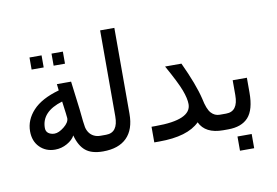

<svg xmlns="http://www.w3.org/2000/svg" viewBox="-80 -798 1500 1040"><g transform="rotate(-10 670.0 -277.5)"><path d="M433.6 -15.6H429.7Q367.2 -15.6 334 -43Q300.8 -70.3 285.2 -128.9Q273.4 -105.5 242.2 -87.9Q210.9 -70.3 175.8 -70.3Q125 -70.3 91.8 -103.5Q58.6 -136.7 58.6 -191.4Q58.6 -253.9 105.5 -304.7Q152.3 -355.5 250 -382.8L246.1 -418H324.2L343.8 -261.7Q351.6 -179.7 355.5 -162.1Q359.4 -144.5 369.1 -130.9Q378.9 -117.2 394.5 -109.4Q410.2 -101.6 429.7 -101.6H433.6ZM257.8 -320.3Q140.6 -285.2 140.6 -195.3Q140.6 -175.8 154.3 -166Q168 -156.2 187.5 -156.2Q210.9 -156.2 240.2 -179.7Q269.5 -203.1 269.5 -226.6Q269.5 -234.4 257.8 -320.3ZM308.6 -519.5H246.1V-585.9H308.6ZM191.4 -519.5H125V-585.9H191.4Z M605.5 -191.4Q605.5 -105.5 560.5 -60.5Q515.6 -15.6 429.7 -15.6V-101.6H460.9Q527.3 -101.6 527.3 -191.4V-664.1H605.5Z M1089.8 -15.6Q992.2 -15.6 960.9 -82Q894.5 -15.6 738.3 -15.6H710.9V-101.6H734.4Q929.7 -101.6 929.7 -187.5Q929.7 -218.8 912.1 -265.6Q894.5 -312.5 839.8 -410.2H929.7Q988.3 -285.2 1007.8 -203.1Q1019.5 -144.5 1039.1 -123Q1058.6 -101.6 1085.9 -101.6H1089.8Z M1265.6 -191.4Q1265.6 -97.7 1228.5 -56.6Q1191.4 -15.6 1117.2 -15.6H1089.8V-101.6H1121.1Q1187.5 -101.6 1187.5 -191.4V-273.4H1265.6ZM1238.3 109.4H1160.2V31.2H1238.3Z"/></g></svg>

Font: 和音 by 宁静之雨，公众号njzyshare
Style: Regular
Weight: 400
Designer: Steve Matteson
Foundry: Ascender Corporation
Version: Version 6.00;June 8, 2018;FontCreator 11.0.0.2388 32-bit